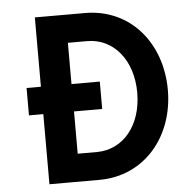

<svg xmlns="http://www.w3.org/2000/svg" viewBox="-51 -763 826 815"><g transform="rotate(-5 361.5 -355.5)"><path d="M127 -298.8V0H230H339.8C532.2 0 662.6 -156.2 662.6 -355C662.6 -553.2 535.6 -710.9 339.8 -710.9H127V-415.5H65.9V-298.8ZM257.8 -298.8H377.9V-415.5H257.3V-591.3H339.8C450.7 -591.3 532.2 -495.1 532.2 -355C532.2 -214.4 450.7 -118.7 339.8 -118.7H257.8Z"/></g></svg>

Font: Tuffy
Style: Bold
Weight: 700
Designer: Thatcher Ulrich, Karoly Barta, Michael Everson
Version: Version 001.270